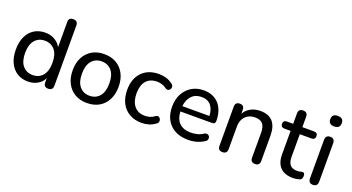

<svg xmlns="http://www.w3.org/2000/svg" viewBox="-49 -1285 3423 1866"><g transform="rotate(20 1663.0 -351.5)"><path d="M281 -66Q346 -66 384.5 -111.5Q423 -157 423 -244Q423 -330 384.5 -375.5Q346 -421 281 -421Q217 -421 178.5 -375.5Q140 -330 140 -244Q140 -157 178.5 -111.5Q217 -66 281 -66ZM259 9Q194 9 146 -21.5Q98 -52 71 -109Q44 -166 44 -244Q44 -322 70.5 -378.5Q97 -435 145.5 -465.5Q194 -496 259 -496Q314 -496 357 -471.5Q400 -447 422 -405V-664Q420 -712 469 -712Q517 -712 517 -664V-41Q517 7 469 7Q422 7 422 -41V-84Q401 -41 358 -16Q315 9 259 9Z M869 9Q797 9 744 -22Q691 -53 661.5 -110Q632 -167 632 -244Q632 -321 661.5 -377.5Q691 -434 744 -465Q797 -496 869 -496Q942 -496 995 -465Q1048 -434 1077.5 -377.5Q1107 -321 1107 -244Q1107 -167 1077.5 -110Q1048 -53 995 -22Q942 9 869 9ZM869 -66Q934 -66 972.5 -111.5Q1011 -157 1011 -244Q1011 -330 972.5 -375.5Q934 -421 869 -421Q805 -421 766.5 -375.5Q728 -330 728 -244Q728 -157 766.5 -111.5Q805 -66 869 -66Z M1436 9Q1362 9 1307.5 -22.5Q1253 -54 1224 -111.5Q1195 -169 1195 -246Q1195 -362 1259.5 -429Q1324 -496 1436 -496Q1471 -496 1507.5 -486Q1544 -476 1576 -451Q1591 -442 1594.5 -427.5Q1598 -413 1591.5 -400Q1585 -387 1572 -382Q1559 -377 1542 -387Q1517 -406 1491.5 -413Q1466 -420 1443 -420Q1370 -420 1331 -374.5Q1292 -329 1292 -246Q1292 -162 1331 -114.5Q1370 -67 1443 -67Q1466 -67 1491.5 -74Q1517 -81 1542 -100Q1559 -111 1572 -105.5Q1585 -100 1591 -86.5Q1597 -73 1593.5 -58.5Q1590 -44 1575 -36Q1544 -12 1507.5 -1.5Q1471 9 1436 9Z M1916 9Q1797 9 1729 -58.5Q1661 -126 1661 -243Q1661 -319 1691.5 -375.5Q1722 -432 1775 -464Q1828 -496 1898 -496Q1998 -496 2055.5 -432Q2113 -368 2113 -256Q2113 -225 2082 -225H1753Q1757 -146 1799 -106Q1841 -66 1917 -66Q1949 -66 1982 -74Q2015 -82 2046 -103Q2064 -112 2078 -107Q2092 -102 2098 -89.5Q2104 -77 2100 -62Q2096 -47 2079 -37Q2009 9 1916 9ZM1753 -280H2033Q2030 -350 1996.5 -389Q1963 -428 1901 -428Q1836 -428 1798 -387.5Q1760 -347 1753 -280Z M2271 7Q2224 7 2224 -41V-446Q2224 -494 2271 -494Q2317 -494 2317 -446V-406Q2341 -450 2385 -473Q2429 -496 2483 -496Q2656 -496 2656 -301V-41Q2656 7 2608 7Q2561 7 2561 -41V-296Q2561 -361 2536 -390Q2511 -419 2457 -419Q2394 -419 2356.5 -380Q2319 -341 2319 -276V-41Q2319 7 2271 7Z M3002 9Q2913 9 2868.5 -37.5Q2824 -84 2824 -172V-414H2761Q2722 -414 2722 -451Q2722 -487 2761 -487H2824V-594Q2824 -642 2871 -642Q2919 -642 2919 -594V-487H3038Q3078 -487 3078 -451Q3078 -414 3038 -414H2919V-180Q2919 -126 2941.5 -98Q2964 -70 3016 -70Q3034 -70 3047.5 -74Q3061 -78 3071 -78Q3081 -79 3087.5 -71.5Q3094 -64 3094 -44Q3094 -30 3089 -18.5Q3084 -7 3071 -2Q3059 2 3038.5 5.5Q3018 9 3002 9Z M3206 5Q3159 5 3159 -46V-441Q3159 -492 3206 -492Q3254 -492 3254 -441V-46Q3254 5 3206 5ZM3206 -599Q3147 -599 3147 -654Q3147 -708 3206 -708Q3266 -708 3266 -654Q3266 -599 3206 -599Z"/></g></svg>

Font: Chiron GoRound TC
Style: Regular
Weight: 400
Designer: Ryoko NISHIZUKA 西塚涼子 (kana, bopomofo & ideographs); Paul D. Hunt (Latin, Greek & Cyrillic); Sandoll Communications 산돌커뮤니
Foundry: Adobe
Version: Version 1.000;hotconv 1.1.1;makeotfexe 2.6.0